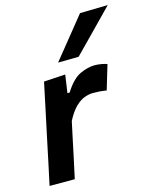

<svg xmlns="http://www.w3.org/2000/svg" viewBox="-116 -856 751 935"><g transform="rotate(-15 259.0 -389.0)"><path d="M16.5 0Q28 -54 38.8 -104.2Q49.5 -154.5 62.5 -217L73 -266.5Q84 -318.5 96.5 -377Q109 -435.5 122 -498L230.5 -504.5L217.5 -414H228.5Q267 -475 306.5 -493Q346 -511 380 -511Q396.5 -511 413.2 -508Q430 -505 442.5 -500.5L405.5 -377Q386.5 -380.5 370.5 -381.5Q354.5 -382.5 337 -382.5Q318.5 -382.5 296 -374.8Q273.5 -367 249.8 -344.5Q226 -322 203 -278L188.5 -210.5Q176.5 -153.5 166 -104Q155.5 -54.5 143.5 0ZM212 -569.5Q254 -621.5 295 -672.2Q336 -723 377.5 -774.5L518 -777.5Q466 -724 415.5 -672.5Q365 -621 316 -571Z"/></g></svg>

Font: Commissioner SemiBold
Style: Italic
Weight: 600
Italic angle: -12°
Designer: Kostas Bartsokas
Foundry: Kostas Bartsokas
Version: Version 1.000; ttfautohint (v1.8.3)